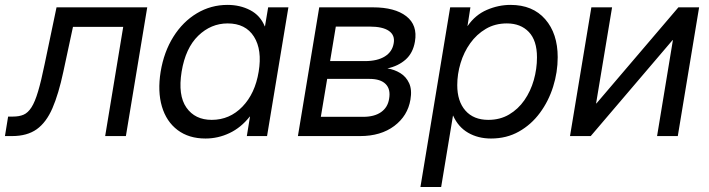

<svg xmlns="http://www.w3.org/2000/svg" viewBox="-55 -545 2839 769"><path d="M-35.2 0 -22.5 -78.1H-2.9Q22 -78.1 39.6 -85.7Q57.1 -93.3 71 -115Q85 -136.7 97.4 -178.5Q109.9 -220.2 124 -289.1L171.4 -515.6H534.7L449.2 0H366.2L438.5 -437.5H237.3L198.7 -257.8Q179.7 -168.5 155 -111.6Q130.4 -54.7 92 -27.3Q53.7 0 -6.8 0Z M768.1 9.8Q701.2 9.8 656.2 -24.2Q611.3 -58.1 593.5 -118.4Q575.7 -178.7 588.4 -257.8Q601.6 -337.4 639.4 -397.7Q677.2 -458 733.4 -491.7Q789.6 -525.4 856.4 -525.4Q906.7 -525.4 947.3 -504.2Q987.8 -482.9 1005.4 -439.5H1006.3L1019 -515.6H1100.1L1014.6 0H933.6L946.3 -78.1H945.3Q910.2 -33.7 864.3 -12Q818.4 9.8 768.1 9.8ZM793 -64.9Q864.7 -64.9 915.8 -117.7Q966.8 -170.4 981 -257.8Q995.6 -345.2 962.2 -398.2Q928.7 -451.2 856.9 -451.2Q790 -451.2 739 -401.9Q688 -352.5 672.4 -257.8Q657.2 -163.1 691.7 -114Q726.1 -64.9 793 -64.9Z M1138.2 0 1223.6 -515.6H1438.5Q1526.4 -515.6 1572.3 -480Q1618.2 -444.3 1606.9 -378.4Q1599.1 -332.5 1569.6 -306.4Q1540 -280.3 1496.6 -271Q1524.9 -266.6 1548.3 -252.2Q1571.8 -237.8 1583.7 -211.7Q1595.7 -185.5 1588.9 -146Q1578.1 -81.1 1524.2 -40.5Q1470.2 0 1387.2 0ZM1230 -77.1H1399.9Q1444.3 -77.1 1471.2 -95.9Q1498 -114.7 1503.4 -148.9Q1510.3 -187.5 1489.7 -208.3Q1469.2 -229 1425.3 -229H1255.4ZM1267.1 -300.3H1406.7Q1456.5 -300.3 1486.6 -319.1Q1516.6 -337.9 1522 -372.6Q1527.3 -404.3 1502.4 -421.4Q1477.5 -438.5 1425.8 -438.5H1290Z M1628.9 204.1 1748 -515.6H1829.1L1817.4 -440.9H1817.9Q1848.6 -485.4 1895 -505.4Q1941.4 -525.4 1989.7 -525.4Q2078.6 -525.4 2128.7 -468Q2178.7 -410.6 2178.7 -315.9Q2178.7 -255.9 2160.4 -197.8Q2142.1 -139.6 2107.4 -92.8Q2072.8 -45.9 2023.4 -18.1Q1974.1 9.8 1911.6 9.8Q1859.9 9.8 1820.1 -13.2Q1780.3 -36.1 1759.8 -82H1759.3L1711.9 204.1ZM1900.9 -64.9Q1947.8 -64.9 1984.1 -86.4Q2020.5 -107.9 2045.4 -143.8Q2070.3 -179.7 2083 -224.4Q2095.7 -269 2095.7 -315.4Q2095.7 -382.8 2063 -417Q2030.3 -451.2 1975.1 -451.2Q1927.7 -451.2 1890.9 -429.4Q1854 -407.7 1828.4 -371.8Q1802.7 -335.9 1789.6 -292Q1776.4 -248 1776.4 -204.1Q1776.4 -139.2 1809.1 -102.1Q1841.8 -64.9 1900.9 -64.9Z M2659.7 0H2576.7L2640.1 -384.3H2638.7L2311 0H2228L2313.5 -515.6H2396.5L2332.5 -130.9H2334L2662.1 -515.6H2745.1Z"/></svg>

Font: Inter Display
Style: Italic
Weight: 400
Italic angle: -9.39999°
Designer: Rasmus Andersson
Foundry: rsms
Version: Version 4.000;git-a52131595